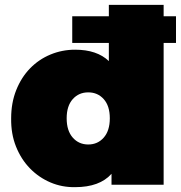

<svg xmlns="http://www.w3.org/2000/svg" viewBox="-20 -762 746 792"><path d="M278 -695H429V-742H655V-695H706V-585H655V0H440V-45Q391 10 290 10Q236 11 188 -9.5Q140 -30 103.5 -67.5Q67 -105 46 -157.5Q25 -210 26 -274Q26 -338 47 -390.5Q68 -443 104 -480Q140 -517 188 -537Q236 -557 290 -557Q380 -557 429 -510V-585H278ZM433 -274Q433 -325 408 -353Q383 -381 344 -381Q305 -381 280 -353Q255 -325 255 -274Q255 -223 280 -194.5Q305 -166 344 -166Q383 -166 408 -194.5Q433 -223 433 -274Z"/></svg>

Font: CMG Sans Black
Style: Regular
Weight: 900
Designer: Julieta Ulanovsky
Foundry: Julieta Ulanovsky
Version: Version 7.200